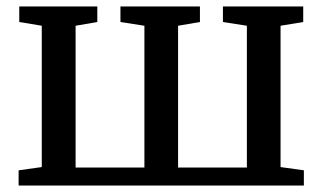

<svg xmlns="http://www.w3.org/2000/svg" viewBox="-20 -573 996 593"><path d="M37.5 0V-47L109 -57V-493.5L39.5 -505V-553H280.5V-505L213.5 -493.5V-55.5H426V-493.5L352 -505V-553H597.5V-505L530 -493.5V-55.5H742.5V-493.5L668.5 -505V-553H916.5V-505L846.5 -493.5V-57L918.5 -47V0Z"/></svg>

Font: Merriweather 24pt
Style: Regular
Weight: 400
Designer: Eben Sorkin
Foundry: Eben Sorkin
Version: Version 2.100